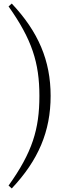

<svg xmlns="http://www.w3.org/2000/svg" viewBox="-20 -839 396 1077"><path d="M201 -301C201 -114 161 16 28 202L46 218C195 60 264 -102 264 -301C264 -499 195 -661 46 -819L28 -803C159 -618 201 -487 201 -301Z"/></svg>

Font: Noto Serif CJK SC Light
Style: Regular
Weight: 300
Designer: Ryoko NISHIZUKA 西塚涼子 (kana & ideographs); Frank Grießhammer (Latin, Greek & Cyrillic); Wenlong ZHANG 张文龙 (bopomofo); San
Foundry: Adobe
Version: Version 2.001;hotconv 1.1.0;makeotfexe 2.6.0